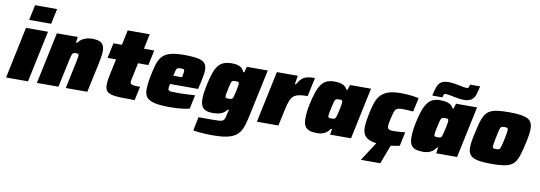

<svg xmlns="http://www.w3.org/2000/svg" viewBox="-72 -1205 5265 1872"><g transform="rotate(10 2561.0 -268.5)"><path d="M119 -592 151 -743H369L337 -592ZM-5 0 102 -510H320L212 0Z M300 0 408 -510H615L607 -453H617Q638 -480 662.5 -494Q687 -508 711.5 -513Q736 -518 755 -518Q804 -518 830.5 -506.5Q857 -495 868 -472Q879 -449 879 -414Q879 -393 874 -359Q869 -325 861 -289L799 0H586L640 -256Q645 -280 649 -301Q653 -322 653 -331Q653 -341 650.5 -345Q648 -349 643 -350.5Q638 -352 629 -352Q615 -352 606.5 -350Q598 -348 592.5 -340Q587 -332 582 -315Q577 -298 571 -269L513 0Z M1268 0Q1183 0 1126 -2Q1069 -4 1035.5 -13.5Q1002 -23 987.5 -43.5Q973 -64 973 -101Q973 -116 975 -134Q977 -152 981 -173Q985 -194 990 -219L1020 -360H936L968 -510H1052L1083 -658H1301L1270 -510H1372L1340 -360H1238L1203 -195Q1202 -189 1201 -183.5Q1200 -178 1199.5 -174Q1199 -170 1199 -167Q1199 -156 1207.5 -149Q1216 -142 1237 -139.5Q1258 -137 1297 -137Z M1622 8Q1522 8 1465.5 -5Q1409 -18 1386.5 -46.5Q1364 -75 1364 -119Q1364 -147 1367.5 -180.5Q1371 -214 1379 -254Q1393 -325 1408 -375Q1423 -425 1450.5 -456.5Q1478 -488 1529 -503Q1580 -518 1666 -518Q1756 -518 1805.5 -507.5Q1855 -497 1874 -473Q1893 -449 1893 -408Q1893 -389 1889 -362Q1885 -335 1879 -307Q1873 -279 1867 -254L1858 -215H1580Q1579 -208 1576 -194Q1573 -180 1573 -174Q1573 -158 1579.5 -151.5Q1586 -145 1609.5 -143.5Q1633 -142 1684 -142Q1701 -142 1726.5 -143Q1752 -144 1781.5 -145.5Q1811 -147 1840 -149L1811 -12Q1791 -6 1760 -1.5Q1729 3 1693 5.5Q1657 8 1622 8ZM1598 -300H1684L1687 -316Q1690 -333 1692 -343.5Q1694 -354 1694 -362Q1694 -372 1690.5 -376.5Q1687 -381 1679 -382Q1671 -383 1658 -383Q1642 -383 1633 -381Q1624 -379 1618.5 -371.5Q1613 -364 1608.5 -347Q1604 -330 1598 -300Z M2069 206Q2036 206 2000.5 204Q1965 202 1934 198.5Q1903 195 1882 191L1910 56Q1932 56 1953.5 56Q1975 56 1997 56Q2019 56 2041 56Q2086 56 2111 54.5Q2136 53 2148.5 46Q2161 39 2167 23.5Q2173 8 2178 -20Q2180 -32 2184 -43.5Q2188 -55 2191 -67H2181Q2159 -42 2137.5 -29.5Q2116 -17 2092 -13Q2068 -9 2036 -9Q1997 -9 1970 -20Q1943 -31 1929.5 -57.5Q1916 -84 1916 -130Q1916 -156 1920.5 -189.5Q1925 -223 1934 -265Q1950 -341 1967.5 -390.5Q1985 -440 2008.5 -467.5Q2032 -495 2064 -506.5Q2096 -518 2141 -518Q2168 -518 2192 -513Q2216 -508 2234.5 -494Q2253 -480 2262 -453H2273L2289 -510H2496L2399 -55Q2387 0 2375 42.5Q2363 85 2343 116Q2323 147 2289.5 167Q2256 187 2202.5 196.5Q2149 206 2069 206ZM2169 -173Q2182 -173 2190 -174.5Q2198 -176 2203 -181.5Q2208 -187 2212 -198Q2215 -206 2218.5 -220.5Q2222 -235 2226 -252Q2230 -269 2233 -285.5Q2236 -302 2238 -315Q2240 -328 2240 -333Q2240 -347 2232 -350Q2224 -353 2207 -353Q2191 -353 2182 -351Q2173 -349 2167.5 -341Q2162 -333 2157.5 -314.5Q2153 -296 2146 -263Q2140 -236 2137 -219.5Q2134 -203 2134 -193Q2134 -184 2137.5 -179.5Q2141 -175 2149 -174Q2157 -173 2169 -173Z M2478 0 2586 -510H2793L2779 -425H2789Q2811 -463 2833 -483Q2855 -503 2885.5 -510.5Q2916 -518 2962 -518L2922 -332Q2872 -332 2839 -325.5Q2806 -319 2785.5 -302.5Q2765 -286 2752 -254Q2739 -222 2728 -171L2691 0Z M3073 8Q3028 8 2998 -2.5Q2968 -13 2953 -39.5Q2938 -66 2938 -113Q2938 -140 2941.5 -175Q2945 -210 2954 -253Q2970 -331 2988.5 -382.5Q3007 -434 3030.5 -463.5Q3054 -493 3084 -505Q3114 -517 3152 -517Q3180 -517 3205 -513Q3230 -509 3250.5 -497Q3271 -485 3284 -459H3294L3310 -510H3518L3410 0H3203L3212 -57H3201Q3183 -30 3162 -16Q3141 -2 3118.5 3Q3096 8 3073 8ZM3190 -157Q3204 -157 3212 -158.5Q3220 -160 3224.5 -165.5Q3229 -171 3233 -182Q3236 -190 3240 -205.5Q3244 -221 3248 -239.5Q3252 -258 3256 -276Q3260 -294 3262 -309Q3264 -324 3264 -331Q3264 -346 3257.5 -349.5Q3251 -353 3231 -353Q3216 -353 3207 -351Q3198 -349 3192 -340Q3186 -331 3181 -311Q3176 -291 3168 -255Q3161 -225 3158 -206.5Q3155 -188 3155 -177Q3155 -168 3158.5 -163.5Q3162 -159 3170 -158Q3178 -157 3190 -157Z M3733 8Q3649 8 3603.5 -8Q3558 -24 3540.5 -54Q3523 -84 3523 -125Q3523 -153 3527.5 -185.5Q3532 -218 3539 -254Q3551 -312 3565 -360.5Q3579 -409 3605.5 -444Q3632 -479 3680.5 -498.5Q3729 -518 3809 -518Q3859 -518 3904 -513.5Q3949 -509 3991 -500L3961 -362Q3944 -364 3914.5 -366Q3885 -368 3858 -368Q3831 -368 3814.5 -364Q3798 -360 3788.5 -348.5Q3779 -337 3772 -314.5Q3765 -292 3757 -255Q3751 -229 3748 -210.5Q3745 -192 3745 -179Q3745 -164 3751 -156Q3757 -148 3771 -145Q3785 -142 3809 -142Q3832 -142 3863.5 -144Q3895 -146 3920 -149L3891 -11Q3851 -2 3811 3Q3771 8 3733 8ZM3544 190V185L3676 -18H3811L3810 -13L3733 190Z M4123 8Q4078 8 4048 -2.5Q4018 -13 4003 -39.5Q3988 -66 3988 -113Q3988 -140 3991.5 -175Q3995 -210 4004 -253Q4020 -331 4038.5 -382.5Q4057 -434 4080.5 -463.5Q4104 -493 4134 -505Q4164 -517 4202 -517Q4230 -517 4255 -513Q4280 -509 4300.5 -497Q4321 -485 4334 -459H4344L4360 -510H4568L4460 0H4253L4262 -57H4251Q4233 -30 4212 -16Q4191 -2 4168.5 3Q4146 8 4123 8ZM4240 -157Q4254 -157 4262 -158.5Q4270 -160 4274.5 -165.5Q4279 -171 4283 -182Q4286 -190 4290 -205.5Q4294 -221 4298 -239.5Q4302 -258 4306 -276Q4310 -294 4312 -309Q4314 -324 4314 -331Q4314 -346 4307.5 -349.5Q4301 -353 4281 -353Q4266 -353 4257 -351Q4248 -349 4242 -340Q4236 -331 4231 -311Q4226 -291 4218 -255Q4211 -225 4208 -206.5Q4205 -188 4205 -177Q4205 -168 4208.5 -163.5Q4212 -159 4220 -158Q4228 -157 4240 -157ZM4118 -548Q4128 -597 4140 -632Q4152 -667 4177.5 -686Q4203 -705 4255 -705Q4285 -705 4314.5 -699.5Q4344 -694 4369 -689Q4389 -685 4405 -682Q4421 -679 4432 -679Q4449 -679 4453.5 -687.5Q4458 -696 4462 -717H4562Q4552 -669 4540.5 -633.5Q4529 -598 4503 -579Q4477 -560 4425 -560Q4395 -560 4365.5 -566Q4336 -572 4311 -576Q4292 -580 4275.5 -583Q4259 -586 4248 -586Q4232 -586 4227 -577Q4222 -568 4218 -548Z M4807 8Q4715 8 4663 -3Q4611 -14 4589.5 -40.5Q4568 -67 4568 -112Q4568 -139 4573.5 -175Q4579 -211 4589 -255Q4603 -319 4615.5 -364.5Q4628 -410 4645.5 -440Q4663 -470 4691 -487Q4719 -504 4764.5 -511Q4810 -518 4878 -518Q4970 -518 5022.5 -507Q5075 -496 5096.5 -469.5Q5118 -443 5118 -397Q5118 -370 5113 -334.5Q5108 -299 5098 -255Q5084 -191 5071 -145.5Q5058 -100 5040.5 -70Q5023 -40 4994.5 -23Q4966 -6 4920.5 1Q4875 8 4807 8ZM4820 -142Q4833 -142 4841 -143.5Q4849 -145 4854.5 -150.5Q4860 -156 4864.5 -168.5Q4869 -181 4874 -202Q4879 -223 4886 -255Q4894 -290 4897 -311Q4900 -332 4900 -345Q4900 -356 4896 -360.5Q4892 -365 4884.5 -366.5Q4877 -368 4865 -368Q4849 -368 4840 -365.5Q4831 -363 4825.5 -352Q4820 -341 4814.5 -318.5Q4809 -296 4801 -255Q4794 -219 4790 -197.5Q4786 -176 4786 -164Q4786 -154 4789.5 -149Q4793 -144 4800.5 -143Q4808 -142 4820 -142Z"/></g></svg>

Font: Saira Thin Black
Style: Italic
Weight: 900
Italic angle: -12°
Version: Version 1.101